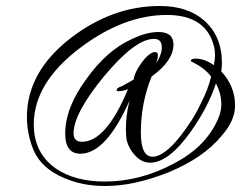

<svg xmlns="http://www.w3.org/2000/svg" viewBox="-20 -515 826 642"><path d="M330 107Q256 107 194 80Q120 49 93 -11Q70 -66 70 -124Q70 -275 218 -389Q357 -495 514 -495Q607 -495 662 -447Q722 -395 722 -304Q722 -297 721.5 -290.5Q721 -284 720 -276Q766 -227 766 -162Q766 -112 722 -62Q662 12 544 61Q489 83 435.5 95Q382 107 330 107ZM330 92Q447 92 557 34Q618 3 657 -38.5Q696 -80 714 -130Q720 -148 720 -167Q720 -202 702 -236Q676 -157 618 -75Q544 29 482 29Q454 29 431.5 4.5Q409 -20 403 -50Q402 -58 401.5 -66.5Q401 -75 401 -85Q401 -104 403.5 -127Q406 -150 413 -178Q334 -1 249 -1Q198 -1 198 -68Q198 -155 269 -251Q337 -346 418 -383Q469 -408 510 -408Q560 -408 560 -366Q560 -312 487 -259Q451 -171 451 -72Q451 9 490 9Q529 9 584 -61Q604 -87 620.5 -112.5Q637 -138 650 -166Q676 -216 686 -259Q663 -289 620 -309Q618 -311 618 -311Q618 -319 634 -319Q664 -319 695 -297Q697 -306 698 -314.5Q699 -323 699 -330Q699 -345 696 -358Q670 -465 538 -465Q394 -465 248 -355Q93 -238 93 -99Q93 -4 166 48Q230 92 330 92ZM254 -41Q335 -41 408 -217Q391 -210 376 -210Q370 -210 370 -215Q370 -221 388 -227L427 -249Q430 -273 454 -306Q480 -341 499 -341Q508 -341 508 -329Q508 -319 501 -302Q521 -331 521 -357Q521 -385 495 -385Q432 -385 328 -260Q226 -136 226 -69Q226 -41 254 -41Z"/></svg>

Font: Lavishly Yours
Style: Regular
Weight: 400
Designer: Robert E. Leuschke
Foundry: Robert E. Leuschke
Version: Version 1.010; ttfautohint (v1.8.3)